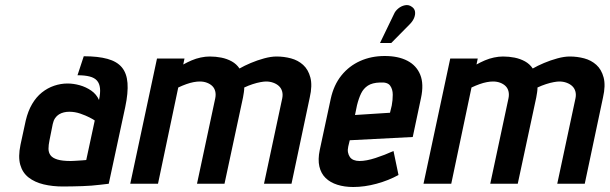

<svg xmlns="http://www.w3.org/2000/svg" viewBox="-20 -735 2438 768"><path d="M376 -335Q366 -358 345 -372.5Q324 -387 299 -394Q274 -401 250 -401Q223 -401 196.5 -392Q170 -383 147.5 -365Q125 -347 108.5 -319Q92 -291 83 -253L62 -156Q52 -108 61 -76Q70 -44 94.5 -25Q119 -6 154.5 2.5Q190 11 232 11Q252 11 271.5 10.5Q291 10 309.5 9.5Q328 9 346 7.5Q364 6 381 4Q398 2 415 0L481 -307Q493 -364 490 -403Q487 -442 467.5 -465.5Q448 -489 410 -499.5Q372 -510 315 -510L290 -434Q319 -434 338.5 -429Q358 -424 368 -412.5Q378 -401 380 -382Q382 -363 376 -335ZM359 -253 325 -95Q325 -95 320.5 -94.5Q316 -94 308.5 -93.5Q301 -93 292.5 -92.5Q284 -92 276 -91.5Q268 -91 263 -91Q229 -91 209.5 -97Q190 -103 182 -114Q174 -125 174 -140Q174 -155 178 -174L191 -239Q194 -253 200.5 -262.5Q207 -272 216 -277.5Q225 -283 235.5 -285.5Q246 -288 257 -288Q280 -288 301.5 -280.5Q323 -273 338.5 -265Q354 -257 359 -253Z M1109 -342 1036 0H1146L1219 -345Q1230 -393 1221.5 -425Q1213 -457 1192.5 -475.5Q1172 -494 1144 -501.5Q1116 -509 1086 -509Q1064 -509 1036.5 -501.5Q1009 -494 983 -483Q957 -472 938 -461Q926 -479 907 -489.5Q888 -500 865.5 -504.5Q843 -509 819 -509Q802 -509 783 -505Q764 -501 746.5 -493.5Q729 -486 713 -477L718 -501H608L501 0H612L693 -385Q710 -393 725.5 -398.5Q741 -404 754.5 -406.5Q768 -409 779 -409Q795 -409 808 -404Q821 -399 829.5 -390.5Q838 -382 841 -369.5Q844 -357 841 -342L768 0H878L952 -345Q954 -356 955.5 -366Q957 -376 957 -385Q974 -393 991 -398.5Q1008 -404 1022 -406.5Q1036 -409 1044 -409Q1060 -409 1073.5 -404Q1087 -399 1096 -390.5Q1105 -382 1108.5 -369.5Q1112 -357 1109 -342Z M1619 -638Q1631 -650 1636.5 -663.5Q1642 -677 1640 -689Q1638 -701 1627 -708Q1615 -717 1600 -714Q1585 -711 1573 -701Q1561 -691 1556 -679L1500 -563H1545ZM1373 -149 1379 -174 1631 -187 1664 -343Q1676 -399 1661 -436Q1646 -473 1609.5 -492Q1573 -511 1519 -511Q1465 -511 1420.5 -491Q1376 -471 1345.5 -433Q1315 -395 1303 -340L1259 -135Q1251 -97 1257.5 -69Q1264 -41 1282.5 -23Q1301 -5 1329.5 4Q1358 13 1393 13Q1438 13 1486 0Q1534 -13 1574 -35L1554 -131Q1519 -115 1482 -103Q1445 -91 1418 -91Q1405 -91 1395 -95Q1385 -99 1379.5 -107Q1374 -115 1372 -125.5Q1370 -136 1373 -149ZM1547 -313 1540 -284 1400 -275 1408 -314Q1415 -342 1424.5 -361.5Q1434 -381 1451.5 -392.5Q1469 -404 1500 -405Q1530 -407 1540.5 -392.5Q1551 -378 1551 -356Q1551 -334 1547 -313Z M2282 -342 2209 0H2319L2392 -345Q2403 -393 2394.5 -425Q2386 -457 2365.5 -475.5Q2345 -494 2317 -501.5Q2289 -509 2259 -509Q2237 -509 2209.5 -501.5Q2182 -494 2156 -483Q2130 -472 2111 -461Q2099 -479 2080 -489.5Q2061 -500 2038.5 -504.5Q2016 -509 1992 -509Q1975 -509 1956 -505Q1937 -501 1919.5 -493.5Q1902 -486 1886 -477L1891 -501H1781L1674 0H1785L1866 -385Q1883 -393 1898.5 -398.5Q1914 -404 1927.5 -406.5Q1941 -409 1952 -409Q1968 -409 1981 -404Q1994 -399 2002.5 -390.5Q2011 -382 2014 -369.5Q2017 -357 2014 -342L1941 0H2051L2125 -345Q2127 -356 2128.5 -366Q2130 -376 2130 -385Q2147 -393 2164 -398.5Q2181 -404 2195 -406.5Q2209 -409 2217 -409Q2233 -409 2246.5 -404Q2260 -399 2269 -390.5Q2278 -382 2281.5 -369.5Q2285 -357 2282 -342Z"/></svg>

Font: Advent Pro
Style: Italic
Weight: 400
Italic angle: -12°
Designer: VivaRado, Andreas Kalpakidis
Foundry: VivaRado, Andreas Kalpakidis
Version: Version 3.000